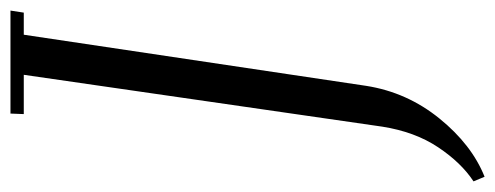

<svg xmlns="http://www.w3.org/2000/svg" viewBox="-315 -434 941 365"><g transform="rotate(-90 155.5 -251.5)"><path d="M-6.8 178.2Q28.8 154.8 58.1 110.8Q87.4 66.9 97.2 4.9L195.8 -676.8H121.1L122.1 -702.1H317.9L314 -676.8H272L174.8 -25.9Q162.6 51.8 112.8 113.3Q63 174.8 2 199.2Z"/></g></svg>

Font: Dehuti
Style: Italic
Weight: 400
Version: Version 1.2